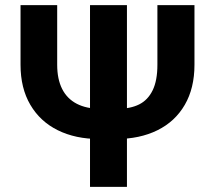

<svg xmlns="http://www.w3.org/2000/svg" viewBox="-20 -727 836 747"><path d="M736.6 -707V-475Q736.6 -384 698.9 -319.1Q661.2 -254.1 592.4 -220.2Q523.6 -186.2 431.7 -186.2H365.4Q273.9 -186.2 205.1 -220.2Q136.3 -254.1 98.1 -319.1Q59.9 -384 59.9 -475V-707H202.5V-475Q202.5 -419.1 221.8 -380.9Q241.1 -342.7 278.9 -323.2Q316.6 -303.7 371.4 -303.7H436.7Q487 -303.7 521.2 -320.7Q555.4 -337.7 573.9 -375.7Q592.4 -413.6 592.4 -475V-707ZM473.9 0H330.2V-707H473.9Z"/></svg>

Font: Pretendard GOV Variable
Style: Regular
Weight: 400
Designer: Base glyphs from Inter by Rasmus Andersson; Hangul glyphs from Noto Sans CJK(Source Han Sans) by Jang Soo-young and Kang
Foundry: Kil Hyung-jin
Version: Version 1.307;Glyphs 3.2 (3192)